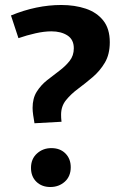

<svg xmlns="http://www.w3.org/2000/svg" viewBox="-20 -738 488 770"><path d="M118.3 -243.7Q115.3 -260.3 113 -276.7Q110.7 -293 110.7 -305.3Q110.7 -343.7 127.3 -370.2Q144 -396.7 168.8 -416.3Q193.7 -436 218.2 -454.3Q242.7 -472.7 259.3 -493.8Q276 -515 276 -544.3Q276 -579.3 250.5 -595.8Q225 -612.3 186 -612.3Q157.3 -612.3 122.5 -604.5Q87.7 -596.7 54 -585L24 -676Q126.3 -718 225.7 -718Q280 -718 324.2 -703.2Q368.3 -688.3 394.3 -655.5Q420.3 -622.7 420.3 -568.7Q420.3 -520.3 400.7 -487Q381 -453.7 351.8 -428.8Q322.7 -404 293.5 -382.3Q264.3 -360.7 244.7 -336.3Q225 -312 225 -278.3Q225 -273.3 225.3 -265.2Q225.7 -257 226.7 -249.7ZM104.3 -64.7Q104.3 -100.7 128.2 -122.3Q152 -144 186 -144Q221 -144 242.3 -122.7Q263.7 -101.3 263.7 -67.3Q263.7 -30.7 239.8 -9.3Q216 12 182 12Q147.7 12 126 -9Q104.3 -30 104.3 -64.7Z"/></svg>

Font: Bitter Thin
Style: Regular
Weight: 100
Designer: Sol Matas, and Bitter project Authors
Foundry: Sol Matas
Version: Version 2.002